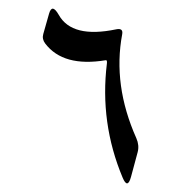

<svg xmlns="http://www.w3.org/2000/svg" viewBox="-48 -588 682 725"><g transform="rotate(5 293.0 -225.5)"><path d="M110.8 -522Q118.7 -562 147.5 -520.5Q205.1 -435.5 368.7 -484.9Q395 -492.7 392.6 -468.3Q373.5 -273.9 480 -82Q494.1 -56.2 489.7 -30.3L472.7 65.4Q463.9 113.8 441.4 70.8Q336.9 -127.9 344.7 -353Q345.2 -366.7 339.4 -365.2Q181.6 -324.7 106 -408.2Q91.8 -423.8 95.7 -443.4Z"/></g></svg>

Font: Amiri Quran
Style: Regular
Weight: 400
Designer: Khaled Hosny
Version: Version 000.105